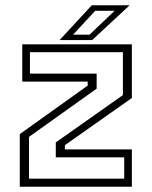

<svg xmlns="http://www.w3.org/2000/svg" viewBox="-20 -708 575 728"><path d="M90 -30.5H451V-111.5H191.5V-168L446 -347.5V-510H93.5V-429H346.5V-372L90 -189ZM55 0V-199.5L312.5 -383.5V-398.5H64.5V-540H480V-336.5L226 -157.5V-141.5H480V0ZM206 -556 328 -688H471.5L329.5 -556ZM257 -576.5H319.5L414.5 -667H341Z"/></svg>

Font: Tourney Light
Style: Regular
Weight: 300
Version: Version 1.015